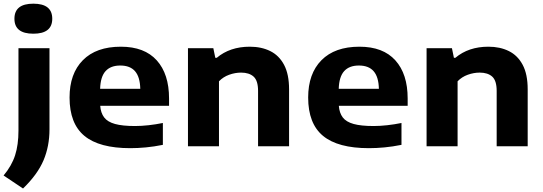

<svg xmlns="http://www.w3.org/2000/svg" viewBox="-33 -816 3028 1071"><path d="M95.5 235.5 -13 163Q32.5 108.5 51.2 50.2Q70 -8 70 -88V-547H243V-94Q243 -0.5 209.8 78.2Q176.5 157 95.5 235.5ZM153 -628Q47.5 -628 47.5 -711.5Q47.5 -795.5 153 -795.5Q258.5 -795.5 258.5 -711.5Q258.5 -628 153 -628Z M694 10.5Q521 10.5 438 -58Q355 -126.5 355 -272Q355 -405 429.2 -480.2Q503.5 -555.5 641 -555.5Q773 -555.5 841.5 -479.2Q910 -403 910 -266.5V-226H526Q529 -186 548 -161Q567 -136 608.5 -124.5Q650 -113 720.5 -113Q755.5 -113 796 -117.5Q836.5 -122 875.5 -130V-8Q826 2 780.8 6.2Q735.5 10.5 694 10.5ZM638 -450.5Q584 -450.5 555.8 -419.2Q527.5 -388 525.5 -320.5H749.5Q748 -387 720.2 -418.8Q692.5 -450.5 638 -450.5Z M1015.5 0V-547H1157L1168 -493.5H1176Q1249.5 -555.5 1360.5 -555.5Q1425 -555.5 1474.2 -531.2Q1523.5 -507 1551.5 -454.5Q1579.5 -402 1579.5 -317.5V0H1406.5V-309Q1406.5 -366 1381.8 -388.5Q1357 -411 1312 -411Q1278.5 -411 1245.2 -399Q1212 -387 1188.5 -362.5V0Z M2025 10.5Q1852 10.5 1769 -58Q1686 -126.5 1686 -272Q1686 -405 1760.2 -480.2Q1834.5 -555.5 1972 -555.5Q2104 -555.5 2172.5 -479.2Q2241 -403 2241 -266.5V-226H1857Q1860 -186 1879 -161Q1898 -136 1939.5 -124.5Q1981 -113 2051.5 -113Q2086.5 -113 2127 -117.5Q2167.5 -122 2206.5 -130V-8Q2157 2 2111.8 6.2Q2066.5 10.5 2025 10.5ZM1969 -450.5Q1915 -450.5 1886.8 -419.2Q1858.5 -388 1856.5 -320.5H2080.5Q2079 -387 2051.2 -418.8Q2023.5 -450.5 1969 -450.5Z M2346.5 0V-547H2488L2499 -493.5H2507Q2580.5 -555.5 2691.5 -555.5Q2756 -555.5 2805.2 -531.2Q2854.5 -507 2882.5 -454.5Q2910.5 -402 2910.5 -317.5V0H2737.5V-309Q2737.5 -366 2712.8 -388.5Q2688 -411 2643 -411Q2609.5 -411 2576.2 -399Q2543 -387 2519.5 -362.5V0Z"/></svg>

Font: Encode Sans Exp
Style: Bold
Weight: 700
Width: 7
Designer: Multiple Designers
Foundry: Impallari Type
Version: Version 3.002; ttfautohint (v1.8.3) -l 8 -r 50 -G 200 -x 14 